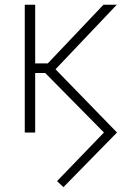

<svg xmlns="http://www.w3.org/2000/svg" viewBox="-20 -559 537 810"><path d="M247.6 230.5 220.7 205.1 418.5 0 165.5 -256.3 198.7 -282.7 473.6 0ZM84.5 0V-539.1H128.4V0ZM107.4 -251V-291.5H181.6L416.5 -539.1H472.7L199.2 -251Z"/></svg>

Font: Inter 18pt ExtraLight
Style: Regular
Weight: 250
Designer: Rasmus Andersson
Foundry: rsms
Version: Version 4.001;git-66647c0bb